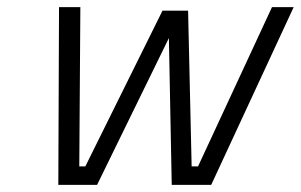

<svg xmlns="http://www.w3.org/2000/svg" viewBox="-20 -520 846 540"><path d="M146 -500 144 0H253L455 -413L463 0H574L806 -500H745L537 -52H519L509 -490H437L220 -52H203L206 -500Z"/></svg>

Font: Titillium Web
Style: Light Italic
Weight: 300
Italic angle: -13°
Version: Version 1.001;PS 57.000;hotconv 1.0.70;makeotf.lib2.5.55311